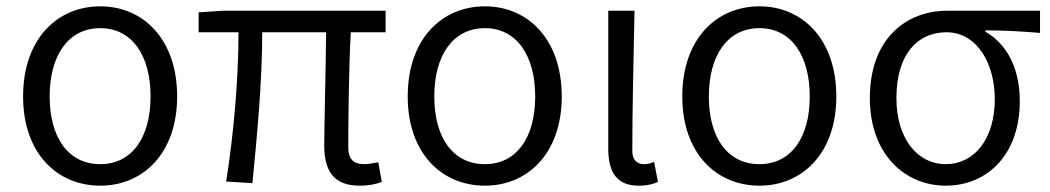

<svg xmlns="http://www.w3.org/2000/svg" viewBox="-20 -574 3321 607"><path d="M297 13C432 13 540 -89 540 -269C540 -451 432 -554 297 -554C161 -554 53 -451 53 -269C53 -89 161 13 297 13ZM297 -55C196 -55 137 -139 137 -269C137 -399 196 -485 297 -485C397 -485 456 -399 456 -269C456 -139 397 -55 297 -55Z M1117 13C1147 13 1169 8 1187 1L1176 -61C1155 -57 1141 -55 1132 -55C1098 -55 1081 -70 1081 -109C1081 -165 1082 -345 1089 -472H1199V-540H684L608 -535V-472H734C734 -323 719 -153 695 0L778 5C793 -148 809 -317 809 -472H1011C1010 -350 1005 -174 1005 -115C1005 -31 1037 13 1117 13Z M1513 13C1648 13 1756 -89 1756 -269C1756 -451 1648 -554 1513 -554C1377 -554 1269 -451 1269 -269C1269 -89 1377 13 1513 13ZM1513 -55C1412 -55 1353 -139 1353 -269C1353 -399 1412 -485 1513 -485C1613 -485 1672 -399 1672 -269C1672 -139 1613 -55 1513 -55Z M1999 13C2027 13 2045 8 2060 1L2048 -62C2036 -57 2026 -55 2016 -55C1994 -55 1979 -68 1979 -97C1979 -234 1983 -391 1986 -540H1903V-104C1903 -28 1931 13 1999 13Z M2381 13C2516 13 2624 -89 2624 -269C2624 -451 2516 -554 2381 -554C2245 -554 2137 -451 2137 -269C2137 -89 2245 13 2381 13ZM2381 -55C2280 -55 2221 -139 2221 -269C2221 -399 2280 -485 2381 -485C2481 -485 2540 -399 2540 -269C2540 -139 2481 -55 2381 -55Z M2970 13C3101 13 3204 -85 3204 -254C3204 -359 3163 -435 3095 -474V-478C3155 -478 3206 -475 3268 -470V-540H2974C2847 -540 2730 -454 2730 -264C2730 -86 2841 13 2970 13ZM2970 -55C2881 -55 2814 -135 2814 -264C2814 -404 2882 -472 2972 -472C3069 -472 3125 -373 3125 -261C3125 -134 3060 -55 2970 -55Z"/></svg>

Font: Noto Sans KR DemiLight
Style: Regular
Weight: 350
Designer: Ryoko NISHIZUKA 西塚涼子 (kana, bopomofo & ideographs); Paul D. Hunt (Latin, Greek & Cyrillic); Sandoll Communications 산돌커뮤니
Foundry: Adobe
Version: Version 2.004;hotconv 1.0.118;makeotfexe 2.5.65603